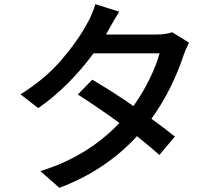

<svg xmlns="http://www.w3.org/2000/svg" viewBox="-20 -844 1040 918"><path d="M498 -699 487 -679H728Q773 -679 803 -690L884 -640Q868 -610 857 -578Q834 -507 795 -427.5Q756 -348 704 -276Q762 -235 816 -191L742 -103Q711 -132 635 -193Q486 -30 264 54L173 -26Q398 -95 551 -256Q447 -332 352 -392L421 -463Q511 -411 618 -337Q661 -397 694.5 -465Q728 -533 743 -589H427Q374 -516 306.5 -448Q239 -380 163 -327L78 -393Q194 -465 272.5 -556Q351 -647 398 -734Q408 -751 419 -777Q430 -803 436 -824L550 -788Q533 -762 498 -699Z"/></svg>

Font: Sinter Medium
Style: Regular
Weight: 500
Foundry: Adobe & rsms
Version: Version 1.000